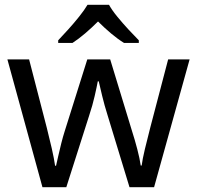

<svg xmlns="http://www.w3.org/2000/svg" viewBox="-20 -786 826 805"><path d="M431 -303Q418 -344 408.5 -383.5Q399 -423 394 -445H390Q386 -423 377 -383.5Q368 -344 354 -302L258 -1H158L11 -537H102L176 -251Q187 -208 197 -164Q207 -120 211 -91H215Q219 -108 224.5 -133Q230 -158 237 -185.5Q244 -213 251 -235L346 -537H442L534 -235Q545 -201 555.5 -161Q566 -121 570 -92H574Q577 -117 587.5 -161Q598 -205 610 -251L685 -537H775L626 -1H523ZM437 -766Q449 -744 471.5 -716.5Q494 -689 518.5 -662.5Q543 -636 562 -617V-606H500Q474 -622 446 -645.5Q418 -669 391 -696Q364 -669 337 -646Q310 -623 284 -606H224V-617Q243 -637 266.5 -663Q290 -689 312 -716.5Q334 -744 347 -766Z"/></svg>

Font: Noto Sans Tagbanwa
Style: Regular
Weight: 400
Designer: Monotype Design Team
Foundry: Monotype Imaging Inc.
Version: Version 2.001; ttfautohint (v1.8.4.7-5d5b)